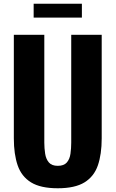

<svg xmlns="http://www.w3.org/2000/svg" viewBox="-20 -996 618 1027"><path d="M289 11Q197 11 146 -20.5Q95 -52 74.5 -111.5Q54 -171 54 -256V-810H217V-233Q217 -203 221.5 -174Q226 -145 241.5 -127Q257 -109 289 -109Q322 -109 337.5 -127Q353 -145 357 -174Q361 -203 361 -233V-810H524V-256Q524 -171 503.5 -111.5Q483 -52 432 -20.5Q381 11 289 11ZM160 -902V-976H418V-902Z"/></svg>

Font: Oswald SemiBold
Style: Regular
Weight: 600
Designer: Vernon Adams
Foundry: Vernon Adams
Version: Version 4.100; ttfautohint (v1.8.1.43-b0c9)